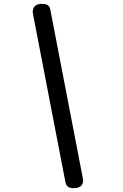

<svg xmlns="http://www.w3.org/2000/svg" viewBox="-20 -850 640 1000"><path d="M410 71Q412 79 412.5 86Q413 93 412 99Q409 115 396.5 122.5Q384 130 364 130Q344 130 334 122.5Q324 115 321 100L153 -771Q151 -779 150.5 -786Q150 -793 152 -799Q155 -815 167 -822.5Q179 -830 199 -830Q219 -830 229.5 -822.5Q240 -815 242 -800Z"/></svg>

Font: Maple Mono
Style: Italic
Weight: 400
Italic angle: -10°
Monospace: yes
Designer: subframe7536
Version: Version 7.300